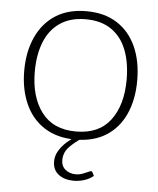

<svg xmlns="http://www.w3.org/2000/svg" viewBox="-50 -547 625 760"><g transform="rotate(5 262.5 -167.5)"><path d="M263 -504Q335 -504 385 -472Q435 -440 461 -382.5Q487 -325 487 -248Q487 -172 461 -114.5Q435 -57 385 -25.5Q335 6 263 6Q192 6 141.5 -25.5Q91 -57 64.5 -115Q38 -173 38 -248Q38 -324 64.5 -382Q91 -440 141 -472Q191 -504 263 -504ZM263 -26Q354 -26 399.5 -86.5Q445 -147 445 -248Q445 -316 425 -366.5Q405 -417 364.5 -444.5Q324 -472 263 -472Q202 -472 161 -444Q120 -416 100 -365.5Q80 -315 80 -248Q80 -148 126 -87Q172 -26 263 -26ZM336 125Q340 125 342 129L349 143Q335 155 314 162Q293 169 271 169Q234 169 210.5 151Q187 133 187 99Q187 77 199 57Q211 37 229.5 20.5Q248 4 266 -6L287 1Q265 14 242 37Q219 60 219 91Q219 116 236 129.5Q253 143 278 143Q290 143 302.5 138.5Q315 134 324.5 129.5Q334 125 336 125Z"/></g></svg>

Font: Aleo ExtraLight
Style: Regular
Weight: 250
Designer: Alessio Laiso
Foundry: Alessio Laiso
Version: Version 2.001;gftools[0.9.29]